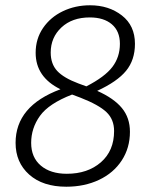

<svg xmlns="http://www.w3.org/2000/svg" viewBox="-20 -696 575 727"><path d="M472 -197Q472 -136 441 -88.5Q410 -41 355 -15Q300 11 231 11Q142 11 90.5 -35Q39 -81 39 -155Q39 -295 209 -358Q115 -404 115 -496Q115 -549 143 -590Q171 -631 218 -653.5Q265 -676 321 -676Q392 -676 441.5 -637.5Q491 -599 491 -530Q491 -469 457.5 -428Q424 -387 348 -352Q411 -324 441.5 -287Q472 -250 472 -197ZM277 -380 307 -369Q377 -405 405.5 -442.5Q434 -480 434 -530Q434 -578 403.5 -604Q373 -630 320 -630Q253 -630 212.5 -592Q172 -554 172 -497Q172 -454 196.5 -427.5Q221 -401 277 -380ZM412 -200Q412 -244 383 -271.5Q354 -299 285 -326L253 -338Q165 -304 131.5 -257.5Q98 -211 98 -155Q98 -100 134.5 -69Q171 -38 233 -38Q312 -38 362 -81.5Q412 -125 412 -200Z"/></svg>

Font: FiraGO Light
Style: Italic
Weight: 300
Italic angle: -8°
Designer: bBox Type GmbH
Foundry: bBox Type GmbH
Version: Version 1.001